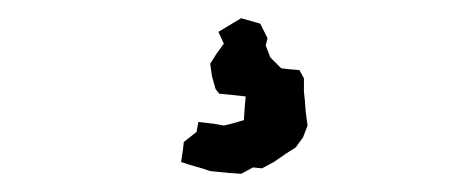

<svg xmlns="http://www.w3.org/2000/svg" viewBox="-20 -28 520 211"><path d="M245 163 231 162 211 160 202 157 188 153 179 150 181 137 182 128 196 117 198 106 215 108 226 110 238 107 248 104 249 89 250 78 232 76 221 75 217 70 213 56 211 42 218 31 226 20 220 7 245 -8 266 -2 274 14 272 22 277 35 282 40 289 47 297 48 309 49 314 58V73L315 82L316 95L318 110L313 123L305 134L294 141L281 150L268 157L258 156Z"/></svg>

Font: Winky Rough
Style: Italic
Weight: 400
Italic angle: -8.97852°
Designer: Simon Atzbach
Foundry: typofactur
Version: Version 1.206